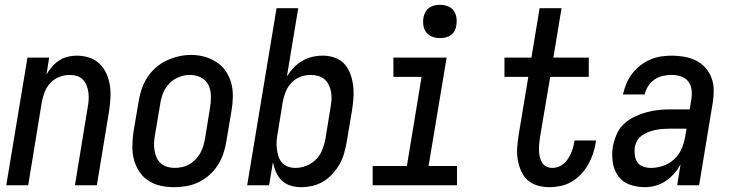

<svg xmlns="http://www.w3.org/2000/svg" viewBox="-20 -769 3040 797"><path d="M6 0 94 -530H184L173 -460Q183 -477 196 -492Q209 -507 225.5 -518Q242 -529 261 -533.5Q280 -538 298 -538Q325 -538 350 -530Q375 -522 393 -504.5Q411 -487 421.5 -464Q432 -441 436 -415.5Q440 -390 438.5 -363Q437 -336 433 -309L382 0H291L344 -323Q347 -338 348 -354Q349 -370 347 -385Q345 -400 339.5 -414Q334 -428 324 -438.5Q314 -449 299.5 -453.5Q285 -458 270 -458Q248 -458 227 -450Q206 -442 190.5 -426Q175 -410 166.5 -389.5Q158 -369 154 -348L97 0Z M703 8Q674 8 646.5 2Q619 -4 596 -19Q573 -34 558 -57Q543 -80 536 -106.5Q529 -133 529.5 -162.5Q530 -192 534 -221L556 -351Q560 -376 568.5 -400.5Q577 -425 591.5 -447.5Q606 -470 627 -488.5Q648 -507 672 -518Q696 -529 721.5 -535Q747 -541 772 -541Q802 -541 829 -533.5Q856 -526 879 -511Q902 -496 917.5 -473Q933 -450 940 -423.5Q947 -397 946.5 -367.5Q946 -338 941 -309L919 -179Q915 -154 906.5 -129.5Q898 -105 883.5 -82.5Q869 -60 848.5 -42Q828 -24 804 -12.5Q780 -1 754 3.5Q728 8 703 8ZM705 -72Q720 -72 736 -75.5Q752 -79 766 -87Q780 -95 791.5 -107Q803 -119 811 -133Q819 -147 823.5 -162Q828 -177 831 -193L852 -323Q856 -347 855.5 -371.5Q855 -396 845 -416.5Q835 -437 814 -447.5Q793 -458 768 -458Q745 -458 722.5 -449Q700 -440 683 -422.5Q666 -405 657 -382.5Q648 -360 645 -337L623 -207Q620 -191 619.5 -175Q619 -159 621.5 -144Q624 -129 630 -115Q636 -101 647.5 -91Q659 -81 674 -76.5Q689 -72 705 -72Q705 -72 705 -72Q705 -72 705 -72Z M1230 8Q1207 8 1186 1.5Q1165 -5 1149.5 -20Q1134 -35 1125.5 -55Q1117 -75 1113 -96L1097 0H1006L1128 -735H1218L1171 -452Q1183 -471 1199 -488Q1215 -505 1235 -516.5Q1255 -528 1276.5 -533Q1298 -538 1320 -538Q1346 -538 1370 -529.5Q1394 -521 1410 -503Q1426 -485 1434.5 -461.5Q1443 -438 1446 -413Q1449 -388 1447 -361.5Q1445 -335 1441 -309L1419 -179Q1415 -156 1408.5 -133Q1402 -110 1390 -88.5Q1378 -67 1361 -48Q1344 -29 1322.5 -16Q1301 -3 1277 2.5Q1253 8 1230 8ZM1206 -72Q1229 -72 1252 -81Q1275 -90 1292 -107.5Q1309 -125 1318 -147.5Q1327 -170 1331 -193L1352 -323Q1355 -339 1356 -355Q1357 -371 1354.5 -386Q1352 -401 1345.5 -415Q1339 -429 1328 -439Q1317 -449 1301.5 -453.5Q1286 -458 1271 -458Q1271 -458 1271 -458Q1271 -458 1270 -458Q1249 -458 1228 -450.5Q1207 -443 1191 -426.5Q1175 -410 1166.5 -389.5Q1158 -369 1154 -348L1133 -218Q1130 -202 1128.5 -185Q1127 -168 1129 -152.5Q1131 -137 1135.5 -121.5Q1140 -106 1150 -94.5Q1160 -83 1175 -77.5Q1190 -72 1206 -72Z M1527 0V-80H1669L1730 -450H1613V-530H1834L1759 -80H1877V0ZM1806 -611Q1790 -611 1774.5 -616.5Q1759 -622 1749.5 -634.5Q1740 -647 1737.5 -663.5Q1735 -680 1738 -697Q1740 -708 1746 -719Q1752 -730 1762 -737Q1772 -744 1783.5 -746.5Q1795 -749 1806 -749Q1823 -749 1838 -743.5Q1853 -738 1862.5 -725.5Q1872 -713 1874.5 -696.5Q1877 -680 1874 -663Q1873 -652 1867 -641Q1861 -630 1851 -623Q1841 -616 1829.5 -613.5Q1818 -611 1806 -611Z M2260 8Q2235 8 2211 1Q2187 -6 2169.5 -22Q2152 -38 2142.5 -60.5Q2133 -83 2129 -107.5Q2125 -132 2127 -157.5Q2129 -183 2133 -209L2173 -450H2074V-530H2186L2220 -735H2311L2277 -530H2424V-450H2264L2221 -196Q2219 -182 2218 -169Q2217 -156 2217.5 -142.5Q2218 -129 2221 -116.5Q2224 -104 2230.5 -93.5Q2237 -83 2248.5 -77.5Q2260 -72 2273 -72Q2286 -72 2298 -76.5Q2310 -81 2320 -89.5Q2330 -98 2337.5 -109.5Q2345 -121 2350 -132.5Q2355 -144 2358.5 -156Q2362 -168 2364 -181Q2364 -182 2364 -183.5Q2364 -185 2365 -186H2454Q2454 -184 2453.5 -181.5Q2453 -179 2453 -177Q2449 -153 2441.5 -130.5Q2434 -108 2421.5 -86Q2409 -64 2391.5 -45.5Q2374 -27 2352.5 -14.5Q2331 -2 2307 3Q2283 8 2260 8Z M2656 8Q2623 8 2593 -3Q2563 -14 2545.5 -39Q2528 -64 2523.5 -96.5Q2519 -129 2524 -161Q2529 -186 2539.5 -211Q2550 -236 2570 -254.5Q2590 -273 2614 -284.5Q2638 -296 2663.5 -303Q2689 -310 2714 -312.5Q2739 -315 2765 -315H2843L2850 -358Q2853 -378 2850.5 -397.5Q2848 -417 2836.5 -431.5Q2825 -446 2806.5 -452Q2788 -458 2768 -458Q2750 -458 2731.5 -454Q2713 -450 2697 -439Q2681 -428 2670.5 -411.5Q2660 -395 2656 -377H2566Q2571 -400 2580 -421.5Q2589 -443 2603.5 -462.5Q2618 -482 2637.5 -497Q2657 -512 2678.5 -521.5Q2700 -531 2723 -534.5Q2746 -538 2768 -538Q2795 -538 2820.5 -533.5Q2846 -529 2868.5 -518Q2891 -507 2907.5 -488.5Q2924 -470 2933 -447Q2942 -424 2942.5 -397.5Q2943 -371 2939 -345L2882 0H2791L2805 -87Q2794 -66 2778 -48Q2762 -30 2742.5 -17Q2723 -4 2700.5 2Q2678 8 2656 8ZM2682 -72Q2707 -72 2732.5 -80.5Q2758 -89 2778 -107.5Q2798 -126 2809 -151Q2820 -176 2824 -201L2830 -235H2765Q2750 -235 2735 -234Q2720 -233 2705.5 -230.5Q2691 -228 2676 -222.5Q2661 -217 2647.5 -208.5Q2634 -200 2626 -186.5Q2618 -173 2615 -158Q2613 -142 2615 -125.5Q2617 -109 2625.5 -96Q2634 -83 2649.5 -77.5Q2665 -72 2682 -72Z"/></svg>

Font: Iosevka Curly Medium Oblique
Style: Regular
Weight: 500
Italic angle: -9°
Monospace: yes
Designer: Belleve Invis
Foundry: Belleve Invis
Version: Version 11.1.0; ttfautohint (v1.8.3)